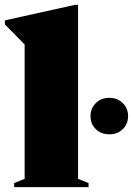

<svg xmlns="http://www.w3.org/2000/svg" viewBox="-39 -767 545 787"><path d="M281 -34 324 -16.5V0H19V-16.5L62 -34V-584.5L-19 -667V-683.5L267.5 -747H281ZM409 -216.5Q375 -216.5 353.5 -237.8Q332 -259 332 -291Q332 -322.5 353.5 -344.2Q375 -366 409 -366Q443 -366 464.5 -344.2Q486 -322.5 486 -291Q486 -259 464.5 -237.8Q443 -216.5 409 -216.5Z"/></svg>

Font: Newsreader 72pt ExtraBold
Style: Regular
Weight: 800
Designer: Hugues Gentile
Foundry: Production Type
Version: Version 1.003; ttfautohint (v1.8.3)